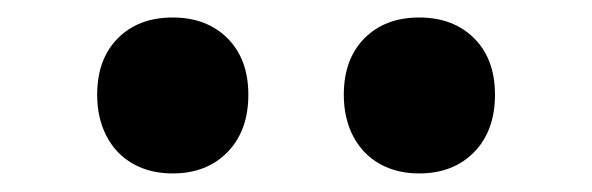

<svg xmlns="http://www.w3.org/2000/svg" viewBox="-20 -814 660 214"><path d="M88.3 -708.4Q88.3 -748.1 111.3 -771.3Q134.3 -794.5 172.4 -794.5Q210.4 -794.5 233.6 -771.3Q256.8 -748.1 256.8 -708.4Q256.8 -668.3 233.6 -644.5Q210.4 -620.7 172.4 -620.7Q147.3 -620.7 128.3 -631.4Q109.2 -642.2 98.8 -662.2Q88.3 -682.2 88.3 -708.4ZM363.2 -708.4Q363.2 -748.1 386.2 -771.3Q409.2 -794.5 447.2 -794.5Q485.2 -794.5 508.5 -771.3Q531.7 -748.1 531.7 -708.4Q531.7 -668.3 508.5 -644.5Q485.2 -620.7 447.2 -620.7Q422.2 -620.7 403.1 -631.4Q384.1 -642.2 373.6 -662.2Q363.2 -682.2 363.2 -708.4Z"/></svg>

Font: Monaspace Xenon Var ExtraLight
Style: Regular
Weight: 200
Designer: Riley Cran and the Lettermatic Team
Version: Version 1.200 (Monaspace Xenon Var)